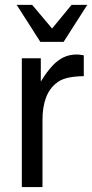

<svg xmlns="http://www.w3.org/2000/svg" viewBox="-20 -761 375 781"><path d="M68.8 -523.9H146V-429.2Q170.9 -470.2 194.8 -495.1Q236.8 -539.1 289.1 -539.1H299.8L320.8 -536.1V-451.2Q249 -450.2 217.8 -429.2Q215.8 -428.2 213.9 -426.8L211.9 -424.8Q152.8 -381.8 152.8 -272V0H68.8ZM238.8 -590.8H144L47.9 -741.2H110.8L191.9 -645L271 -741.2H335Z"/></svg>

Font: SolaimanLipi
Style: Normal
Weight: 400
Designer: Solaiman Karim
Foundry: Al Mamun Sumon
Version: Version 2.000